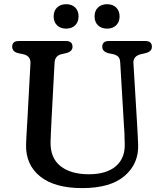

<svg xmlns="http://www.w3.org/2000/svg" viewBox="-20 -900 796 936"><path d="M584 -292 566 -596Q565 -614.5 556.5 -623.2Q548 -632 531 -636L509 -640.5Q478.5 -648.5 478.5 -672Q478.5 -700 510.5 -700H688.5Q720.5 -700 720.5 -672Q720.5 -649 690 -641L668 -636Q628 -626.5 630.5 -592L648.5 -292.5Q650 -267.5 651.2 -243.8Q652.5 -220 653.5 -194.5Q656.5 -101.5 587.2 -42.2Q518 17 380.5 17Q246.5 17 175.8 -39.8Q105 -96.5 107 -195Q107.5 -210.5 108.8 -234.5Q110 -258.5 111.5 -283Q113 -307.5 114 -324L128.5 -592Q130 -628 92 -636L70 -640.5Q39.5 -647.5 39.5 -672Q39.5 -700 71 -700H301.5Q333.5 -700 333.5 -672Q333.5 -649 302.5 -641L280.5 -636Q247.5 -628.5 246 -594L231.5 -323Q229.5 -288.5 228.5 -260.5Q227.5 -232.5 226.5 -209Q224.5 -130.5 274.5 -90.5Q324.5 -50.5 413 -50.5Q499.5 -50.5 545.2 -90.2Q591 -130 588 -201Q587.5 -233.5 586.5 -253.8Q585.5 -274 584 -292ZM302.5 -760.5Q274.5 -760.5 258 -776.8Q241.5 -793 241.5 -820Q241.5 -847 258 -863.2Q274.5 -879.5 302.5 -879.5Q330.5 -879.5 346.8 -863.2Q363 -847 363 -820Q363 -793.5 346.8 -777Q330.5 -760.5 302.5 -760.5ZM502 -760.5Q474 -760.5 457.5 -776.8Q441 -793 441 -820Q441 -847 457.5 -863.2Q474 -879.5 502 -879.5Q530 -879.5 546.5 -863.2Q563 -847 563 -820Q563 -793.5 546.5 -777Q530 -760.5 502 -760.5Z"/></svg>

Font: Fraunces 9pt S100
Style: Regular
Weight: 400
Version: Version 1.000; ttfautohint (v1.8.3)